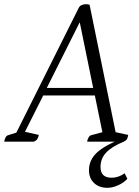

<svg xmlns="http://www.w3.org/2000/svg" viewBox="-52 -675 664 915"><path d="M-32 0Q-27 -28 -12 -31L26 -43L324 -639Q329 -648 339 -651.5Q349 -655 357 -655Q369 -655 375 -652L499 -45L559 -32Q557 -19 553 -12Q549 -5 538 0H363Q369 -28 384 -31L436 -45L400 -220H154L67 -47L133 -32Q130 -19 125.5 -12Q121 -5 110 0ZM171 -256H392L328 -569ZM460 220Q420 220 396 197Q372 174 372 136Q372 89 408 54Q444 19 529 -14L538 0Q480 24 453.5 52.5Q427 81 427 121Q427 172 480 172Q512 172 542 151L555 177Q539 195 512 207.5Q485 220 460 220Z"/></svg>

Font: Petrona Light
Style: Italic
Weight: 300
Italic angle: -9°
Designer: Ringo R. Seeber
Foundry: Ringo R. Seeber
Version: Version 2.001; ttfautohint (v1.8.3)